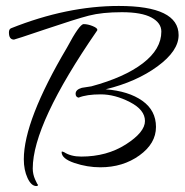

<svg xmlns="http://www.w3.org/2000/svg" viewBox="-20 -498 620 645"><path d="M580 -380Q580 -327 509 -275Q438 -223 335 -198Q412 -192 458 -159.5Q504 -127 504 -71.5Q504 -16 448.5 24Q393 64 317 64Q273 64 230 49.5Q187 35 187 13Q187 11 189 11L195 13Q218 28 253 28Q339 28 403 -13Q467 -54 467 -91.5Q467 -129 416.5 -155Q366 -181 318.5 -181Q271 -181 244 -170Q234 -172 234 -183Q234 -197 255 -203L287 -208Q398 -238 460 -285.5Q522 -333 522 -392Q522 -421 489 -439Q456 -457 389.5 -457Q323 -457 278.5 -445.5Q234 -434 132 -399.5Q30 -365 27 -365Q10 -365 10 -389Q10 -400 17 -403Q205 -478 379 -478Q580 -478 580 -380ZM307 -398Q307 -396 306 -395Q90 -82 90 68Q90 87 98 105Q106 123 108 123V122Q108 127 102 127Q85 127 72.5 100Q60 73 60 37Q60 -93 205 -338Q247 -417 261 -417Q275 -417 291 -410.5Q307 -404 307 -398Z"/></svg>

Font: Qwigley
Style: Regular
Weight: 400
Designer: Robert E. Leuschke
Foundry: Robert E. Leuschke
Version: Version 1.003